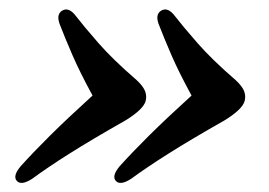

<svg xmlns="http://www.w3.org/2000/svg" viewBox="-20 -445 582 416"><path d="M510 -226Q505 -208 467 -184.5Q393 -142.5 344.8 -112Q296.5 -81.5 264 -57.5Q240.5 -42.5 231 -53Q221.5 -63.5 239 -84.5Q265 -113.5 302.5 -150.8Q340 -188 395 -238Q368 -287.5 351.5 -325.5Q335 -363.5 323.5 -393.5Q316.5 -413.5 328.5 -421.5Q341.5 -430 355.5 -414.5Q376.5 -387.5 407.8 -351.8Q439 -316 490.5 -271.5Q504.5 -258.5 508.8 -247.8Q513 -237 510 -226ZM295.5 -226Q290.5 -208 252.5 -184.5Q178.5 -142.5 130.2 -112Q82 -81.5 49.5 -57.5Q26 -42.5 16.5 -53Q7 -63.5 24.5 -84.5Q50.5 -113.5 88 -150.8Q125.5 -188 180.5 -238Q153.5 -287.5 137 -325.5Q120.5 -363.5 109 -393.5Q102 -413.5 114 -421.5Q127 -430 141 -414.5Q162 -387.5 193.2 -351.8Q224.5 -316 276 -271.5Q290 -258.5 294.2 -247.8Q298.5 -237 295.5 -226Z"/></svg>

Font: Fraunces 72pt Soft SemiBold
Style: Italic
Weight: 600
Italic angle: -16°
Version: Version 1.000;[b76b70a41]